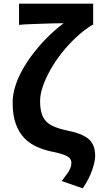

<svg xmlns="http://www.w3.org/2000/svg" viewBox="-20 -818 555 1049"><path d="M432 211 317 171Q334 149 346 132.5Q358 116 364 101.5Q370 87 370 72Q370 57 361 46.5Q352 36 327.5 27Q303 18 257 9Q217 0 180 -16.5Q143 -33 113.5 -63Q84 -93 66.5 -140.5Q49 -188 49 -257Q49 -300 63 -345.5Q77 -391 103 -437.5Q129 -484 164 -529Q199 -574 240.5 -615.5Q282 -657 328 -691Q309 -691 278.5 -690.5Q248 -690 213 -688.5Q178 -687 144.5 -686Q111 -685 84 -682V-798H489V-682H484Q439 -654 397.5 -615.5Q356 -577 320 -532Q284 -487 257 -439.5Q230 -392 214.5 -347.5Q199 -303 199 -265Q199 -214 213.5 -182.5Q228 -151 259.5 -134Q291 -117 342 -106Q426 -90 463 -59.5Q500 -29 500 34Q500 62 484 110Q468 158 432 211Z"/></svg>

Font: Noto Sans SC
Style: Bold
Weight: 700
Designer: Ryoko NISHIZUKA  (kana, bopomofo & ideographs); Paul D. Hunt (Latin, Greek & Cyrillic); Sandoll Communications , Soo-you
Foundry: Adobe
Version: Version 2.004-H2;hotconv 1.0.118;makeotfexe 2.5.65603